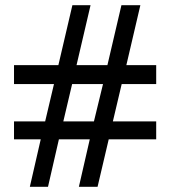

<svg xmlns="http://www.w3.org/2000/svg" viewBox="-20 -720 653 740"><path d="M582 -183V-252H415L449 -396H582V-469H467L521 -700H448L394 -469H275L329 -700H259L205 -469H34V-396H188L154 -252H34V-183H137L95 0H165L207 -183H326L284 0H356L399 -183ZM342 -252H224L258 -396H377Z"/></svg>

Font: Advent Pro
Style: Medium
Weight: 500
Designer: Andreas Kalpakidis
Foundry: Andreas Kalpakidis
Version: Version 2.002 2008